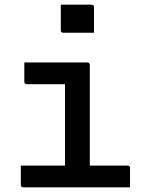

<svg xmlns="http://www.w3.org/2000/svg" viewBox="-20 -801 640 821"><path d="M69 -93H258V-441H95Q84 -441 84 -452V-534H353Q364 -534 364 -523V-93H525Q536 -93 536 -82V0H80Q69 0 69 -11ZM240 -781H371Q382 -781 382 -770V-661H251Q240 -661 240 -672Z"/></svg>

Font: Recursive Mn Lnr St Med
Style: Regular
Weight: 500
Monospace: yes
Version: Version 1.079;hotconv 1.0.112;makeotfexe 2.5.65598; ttfautoh